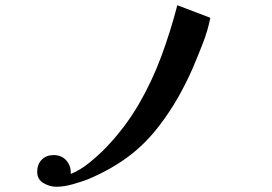

<svg xmlns="http://www.w3.org/2000/svg" viewBox="-20 -712 1040 733"><path d="M783 -644Q773 -594 754 -545.5Q735 -497 715 -450Q690 -393 659.5 -339.5Q629 -286 591 -236Q536 -163 469 -113.5Q402 -64 317 -28Q291 -18 257.5 -8.5Q224 1 195 1Q170 1 146 -13Q122 -27 122 -56Q122 -85 139.5 -102.5Q157 -120 185 -120Q216 -120 234 -98.5Q252 -77 250 -48Q286 -62 322 -91.5Q358 -121 384 -148Q457 -224 508.5 -312Q560 -400 595.5 -496Q631 -592 657 -692Z"/></svg>

Font: Kaisei Decol
Style: Bold
Weight: 700
Designer: Font-Kai, 金井和夫
Foundry: KAZUO KANAI
Version: Version 5.003